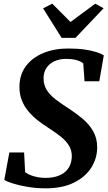

<svg xmlns="http://www.w3.org/2000/svg" viewBox="-20 -1016 588 1047"><path d="M229 11Q177.5 11 130.2 3Q83 -5 49.2 -15.8Q15.5 -26.5 3.5 -35.5L31 -184.5H111.5L117 -77.5Q134.5 -63.5 164.8 -54.8Q195 -46 227.5 -46Q262 -46 288.5 -54Q315 -62 333.2 -77Q351.5 -92 361.2 -113.8Q371 -135.5 371.5 -163Q372 -194.5 357.2 -220Q342.5 -245.5 313.8 -269Q285 -292.5 243.5 -319Q212.5 -338.5 184.2 -361Q156 -383.5 133.8 -410.2Q111.5 -437 98.8 -469.5Q86 -502 86 -541Q86 -608 121 -655Q156 -702 216.2 -726.8Q276.5 -751.5 351.5 -751.5Q402.5 -751.5 440.8 -746Q479 -740.5 505.2 -732Q531.5 -723.5 546 -714.5L521.5 -573H441L434 -670.5Q419 -682.5 395.2 -688.8Q371.5 -695 341 -695Q305.5 -695 277.8 -682.5Q250 -670 233.8 -646.2Q217.5 -622.5 217.5 -589Q217.5 -554 233.8 -527Q250 -500 281 -475.8Q312 -451.5 356 -423.5Q395.5 -398 430.8 -368.2Q466 -338.5 487.8 -300.8Q509.5 -263 510 -213.5Q510 -152 477.2 -101Q444.5 -50 382 -19.5Q319.5 11 229 11ZM316 -809.5 215 -970.5 265 -996Q290 -971 315 -946Q340 -921 364.5 -896Q398.5 -921 432 -946Q465.5 -971 499.5 -996L545 -971L391.5 -809.5Z"/></svg>

Font: Merriweather 20pt
Style: Bold Italic
Weight: 700
Italic angle: -7.8°
Version: Version 2.101